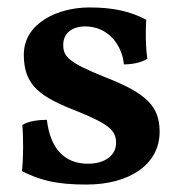

<svg xmlns="http://www.w3.org/2000/svg" viewBox="-20 -487 486 516"><path d="M376 -329C371 -364 371 -401 373 -434C331 -456 286 -467 220 -467C137 -467 44 -426 44 -340C44 -256 89 -226 190 -187C273 -153 292 -136 292 -103C292 -70 263 -47 216 -47C155 -47 115 -86 106 -165C82 -165 55 -161 40 -151C43 -119 43 -61 39 -27C87 -3 130 9 212 9C328 9 409 -45 409 -133C409 -201 374 -236 264 -279C161 -320 150 -336 150 -367C150 -397 173 -416 209 -416C271 -416 308 -366 313 -314C337 -314 360 -319 376 -329Z"/></svg>

Font: Vollkorn Semibold
Style: Regular
Weight: 600
Designer: Friedrich Althausen
Foundry: Friedrich Althausen
Version: Version 4.015;PS 004.015;hotconv 1.0.88;makeotf.lib2.5.64775